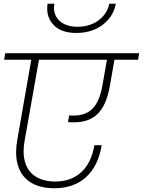

<svg xmlns="http://www.w3.org/2000/svg" viewBox="-20 -1024 763 1025"><path d="M147 -705 72 -276C68 -253 66 -232 66 -211C66 -91 137 -19 270 -19C410 -19 499 -102 523 -249H484C463 -125 390 -55 275 -55C166 -55 106 -115 106 -216C106 -235 108 -255 112 -276L188 -705H551L527 -569C507 -456 462 -407 371 -407C362 -407 354 -407 349 -408L343 -372C350 -371 360 -371 373 -371C486 -371 543 -431 567 -568L591 -705H717L723 -740H8L2 -705ZM271 -886C297 -861 336 -848 389 -848C511 -848 586 -926 598 -1004H563C553 -944 493 -881 395 -881C310 -881 268 -927 268 -984C268 -988 269 -995 270 -1004H234C233 -998 232 -989 232 -978C232 -941 245 -911 271 -886Z"/></svg>

Font: Momo Neue ExtLt
Style: Italic
Weight: 200
Italic angle: -10°
Designer: Ninad Kale (Devanagari), Jonny Pinhorn (Latin)
Foundry: Indian Type Foundry
Version: 4.004